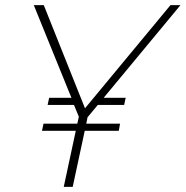

<svg xmlns="http://www.w3.org/2000/svg" viewBox="-20 -730 725 750"><path d="M385 -348H471L465 -320H362L322 -272L317 -247H449L444 -219H311L264 0H229L276 -219H144L150 -247H282L288 -274L269 -320H166L172 -348H259L112 -710H151L312 -307L646 -710H685Z"/></svg>

Font: Raleway Thin ExtraLight
Style: Italic
Weight: 250
Italic angle: -12°
Version: Version 4.026